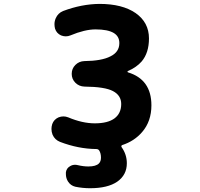

<svg xmlns="http://www.w3.org/2000/svg" viewBox="-20 -784 1040 1000"><path d="M449.2 196.3Q410.2 196.3 372.1 188.5Q347.7 182.6 334 161.1Q323.2 143.6 323.2 123Q323.2 118.2 323.2 113.3Q326.2 91.8 345.7 81.1Q357.4 74.2 371.1 74.2Q377.9 74.2 385.7 76.2Q414.1 83 440.4 83Q479.5 83 495.1 67.4Q505.9 56.6 505.9 37.1Q505.9 13.7 496.1 -1Q491.2 -7.8 480.5 -7.8Q387.7 -8.8 293 -44.9Q265.6 -55.7 253.9 -82Q248 -96.7 248 -112.3Q248 -125 252 -137.7Q260.7 -162.1 285.2 -172.9Q297.9 -177.7 310.5 -177.7Q322.3 -177.7 335 -172.9Q409.2 -141.6 473.6 -141.6Q542 -141.6 577.1 -168Q611.3 -194.3 611.3 -242.2Q611.3 -287.1 568.4 -309.6Q526.4 -332 419.9 -333Q391.6 -334 372.6 -353Q353.5 -372.1 353.5 -399.4Q353.5 -426.8 372.6 -445.8Q391.6 -464.8 418.9 -465.8Q509.8 -466.8 554.7 -490.2Q601.6 -512.7 601.6 -559.6Q601.6 -594.7 572.3 -612.3Q541 -630.9 477.5 -630.9Q421.9 -630.9 346.7 -599.6Q335 -594.7 322.3 -594.7Q310.5 -594.7 297.9 -599.6Q274.4 -610.4 266.6 -634.8Q263.7 -646.5 263.7 -658.2Q263.7 -673.8 270.5 -689.5Q282.2 -715.8 308.6 -726.6Q404.3 -762.7 498 -763.7Q617.2 -763.7 686.5 -715.8Q755.9 -667 755.9 -584Q755.9 -508.8 717.8 -463.9Q691.4 -433.6 646.5 -414.1Q643.6 -413.1 644 -410.6Q644.5 -408.2 646.5 -407.2Q768.6 -370.1 768.6 -235.4Q768.6 -152.3 720.7 -96.7Q679.7 -48.8 616.2 -28.3Q613.3 -27.3 612.3 -23.9Q611.3 -20.5 613.3 -17.6Q640.6 20.5 640.6 66.4Q640.6 127 590.8 162.1Q541 196.3 449.2 196.3Z"/></svg>

Font: Rounded-X Mgen+ 2m bold
Style: Bold
Weight: 700
Designer: [Source Han Sans]
Ryoko NISHIZUKA  (kana & ideographs); Paul D. Hunt (Latin, Greek & Cyrillic); Wenlong ZHANG  (bopomofo
Version: Version 1.059.20150602